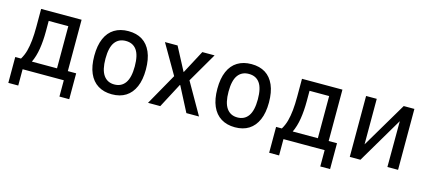

<svg xmlns="http://www.w3.org/2000/svg" viewBox="-51 -943 3373 1513"><g transform="rotate(15 1635.0 -186.5)"><path d="M43 133V-78H90Q111 -113 121.5 -152Q132 -191 137 -240Q142 -289 142 -351V-497H472V-78H540V133H460V0H124V133ZM179 -77H384V-421H224V-336Q224 -258 213.5 -192.5Q203 -127 179 -77Z M853 9Q787 9 739.5 -20.5Q692 -50 667 -107.5Q642 -165 642 -249Q642 -333 667 -390.5Q692 -448 739.5 -477Q787 -506 853 -506Q920 -506 966.5 -477Q1013 -448 1038 -390.5Q1063 -333 1063 -249Q1063 -165 1038 -107.5Q1013 -50 966.5 -20.5Q920 9 853 9ZM852 -71Q910 -71 941 -115Q972 -159 972 -250Q972 -341 941.5 -383.5Q911 -426 853 -426Q795 -426 764 -383.5Q733 -341 733 -250Q733 -159 764 -115Q795 -71 852 -71Z M1147 0 1305 -280 1308 -228 1152 -497H1255L1355 -307H1356L1457 -497H1557L1401 -229L1404 -278L1563 0H1460L1356 -201H1353L1247 0Z M1857 9Q1791 9 1743.5 -20.5Q1696 -50 1671 -107.5Q1646 -165 1646 -249Q1646 -333 1671 -390.5Q1696 -448 1743.5 -477Q1791 -506 1857 -506Q1924 -506 1970.5 -477Q2017 -448 2042 -390.5Q2067 -333 2067 -249Q2067 -165 2042 -107.5Q2017 -50 1970.5 -20.5Q1924 9 1857 9ZM1856 -71Q1914 -71 1945 -115Q1976 -159 1976 -250Q1976 -341 1945.5 -383.5Q1915 -426 1857 -426Q1799 -426 1768 -383.5Q1737 -341 1737 -250Q1737 -159 1768 -115Q1799 -71 1856 -71Z M2171 133V-78H2218Q2239 -113 2249.5 -152Q2260 -191 2265 -240Q2270 -289 2270 -351V-497H2600V-78H2668V133H2588V0H2252V133ZM2307 -77H2512V-421H2352V-336Q2352 -258 2341.5 -192.5Q2331 -127 2307 -77Z M2793 0V-497H2880V-107H2869L3100 -497H3187V0H3100L3101 -391H3111L2880 0Z"/></g></svg>

Font: Nunito Sans 7pt Condensed Medium
Style: Regular
Weight: 500
Width: 3
Designer: Vernon Adams
Foundry: Vernon Adams
Version: Version 3.101;gftools[0.9.27]